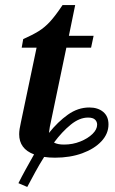

<svg xmlns="http://www.w3.org/2000/svg" viewBox="-20 -613 454 761"><path d="M88 128 53 113Q66 87 82 58Q98 29 115 -1Q56 -23 56 -81Q56 -99 63 -129L125 -424H66L72 -458Q108 -474 132.5 -489Q157 -504 178.5 -527.5Q200 -551 228 -593H278L253 -471H351L341 -424H243L181 -127Q180 -124 177.5 -110.5Q175 -97 174 -86Q209 -130 249 -158.5Q289 -187 334 -187Q368 -187 389 -169.5Q410 -152 410 -120Q410 -83 382 -53Q354 -23 306 -5.5Q258 12 198 12Q175 12 155 9Q136 39 119.5 69.5Q103 100 88 128ZM194 -48Q208 -40 234 -40Q268 -40 298 -52Q328 -64 346.5 -82Q365 -100 365 -119Q365 -131 356.5 -139Q348 -147 329 -147Q295 -147 260.5 -119Q226 -91 194 -48Z"/></svg>

Font: STIX Two Text SemiBold
Style: Italic
Weight: 600
Italic angle: -12°
Designer: Ross Mills, John Hudson & Paul Hanslow, Tiro Typeworks Ltd; with prior portions MicroPress Inc. and Coen Hoffman, Elsevi
Foundry: Tiro Typeworks Ltd
Version: Version 2.13 b171